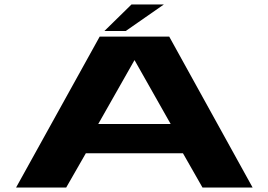

<svg xmlns="http://www.w3.org/2000/svg" viewBox="-20 -840 1202 860"><path d="M52 0 426.5 -676H738L1111.5 0H887L799.5 -153.5H364.5L276.5 0ZM420 -284.5H744.5L583 -570H582ZM447.5 -701 569 -820H714L543 -701Z"/></svg>

Font: Anybody UltraExpanded Regular
Style: Bold
Weight: 700
Width: 9
Designer: Tyler Finck
Foundry: Etcetera Type Company
Version: Version 1.010; ttfautohint (v1.8.3) -l 8 -r 50 -G 200 -x 14 